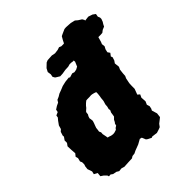

<svg xmlns="http://www.w3.org/2000/svg" viewBox="-201 -861 1022 1022"><g transform="rotate(-45 310.5 -349.5)"><path d="M134 18 115 20 102 12 81 8 70 0 57 1 54 -8 40 -22 25 -32 27 -54 8 -64 12 -81 3 -107 5 -125 9 -137V-153L4 -164L9 -184L5 -198L17 -213L15 -240L14 -268L25 -283V-301L37 -318L36 -326L43 -348L54 -358L60 -379L75 -400L86 -413L88 -426L106 -434L109 -449L126 -460L143 -468L151 -481L167 -488L182 -497L201 -504L223 -513L249 -519L277 -522L283 -518L306 -525L319 -521L335 -524L350 -532L361 -558L360 -568L355 -567L342 -569H330L316 -565L293 -564L269 -560L250 -559L232 -570L226 -574L219 -586L222 -602L219 -622L229 -641L251 -662L263 -667L297 -669L317 -665L332 -667L340 -668L355 -673L367 -668H384L388 -669L396 -685L407 -704L417 -709L444 -721L456 -722L490 -720L515 -714L528 -703L547 -691L554 -679L553 -675H556L580 -678L598 -672L604 -670L619 -659L616 -642L621 -630V-620L615 -604L608 -593L602 -581L585 -574L572 -564L558 -563H541L533 -535L528 -523L530 -505L522 -490L518 -472L527 -459L515 -443L519 -434L513 -415L504 -402L507 -374L500 -359L497 -333L496 -316L490 -303L484 -273L483 -253V-232L477 -216L471 -200L483 -190L475 -173L477 -144L469 -126L474 -110L471 -95L466 -85L475 -55L472 -30L462 -22L444 -8L433 7L420 12L401 18L370 14L363 17L343 7L335 1L326 -21L314 -24L287 -9L274 -4L253 4L239 11L222 13L211 20L185 21L151 23ZM231 -142 242 -143 258 -148 264 -156 275 -163 278 -175 283 -181 289 -193 301 -205 303 -217 305 -231 311 -244 309 -253 313 -268 314 -283 317 -293 320 -303 321 -312 322 -324 324 -334 326 -352V-364L315 -368L303 -371L295 -372L282 -371H267L257 -370L246 -361L236 -351L229 -342L220 -334L213 -327L211 -311L206 -303L202 -291L204 -280L205 -269L201 -256L196 -243L191 -229L190 -218L188 -205L193 -194L192 -182L194 -172L196 -162L198 -150L207 -148L218 -144Z"/></g></svg>

Font: Winky Rough ExtraBold
Style: Italic
Weight: 800
Italic angle: -8.97852°
Designer: Simon Atzbach
Foundry: typofactur
Version: Version 1.206; ttfautohint (v1.8.4.7-5d5b)